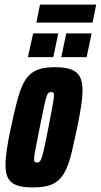

<svg xmlns="http://www.w3.org/2000/svg" viewBox="-20 -812 441 840"><path d="M125 8Q81 8 54.5 -1Q28 -10 16 -31.5Q4 -53 4 -89Q4 -118 10 -159Q16 -200 28 -255Q41 -316 52.5 -361Q64 -406 77 -436Q90 -466 108.5 -484Q127 -502 154 -510Q181 -518 220 -518Q264 -518 290.5 -508.5Q317 -499 329 -477Q341 -455 341 -416Q341 -388 335 -348.5Q329 -309 318 -255Q305 -194 294.5 -149Q284 -104 270.5 -74Q257 -44 238.5 -26Q220 -8 192.5 0Q165 8 125 8ZM141 -101Q146 -101 150 -102.5Q154 -104 158 -111.5Q162 -119 166.5 -135.5Q171 -152 177 -181Q183 -210 192 -255Q204 -317 210 -349Q216 -381 216 -394Q216 -402 214.5 -405Q213 -408 210.5 -408.5Q208 -409 204 -409Q197 -409 192.5 -406Q188 -403 183.5 -389Q179 -375 172 -343.5Q165 -312 154 -255Q142 -193 135.5 -161Q129 -129 129 -116Q129 -109 130.5 -106Q132 -103 135 -102Q138 -101 141 -101ZM248 -562 270 -666H381L359 -562ZM102 -562 125 -666H235L213 -562ZM139 -713 155 -792H401L385 -713Z"/></svg>

Font: Saira UltraCondensed Black
Style: Italic
Weight: 900
Width: 1
Italic angle: -12°
Designer: Hector Gatti with collaboration of the Omnibus-Type team
Foundry: Omnibus-Type
Version: Version 1.101